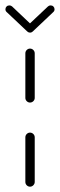

<svg xmlns="http://www.w3.org/2000/svg" viewBox="-60 -701 224 721"><path d="M52.6 0Q45.6 0 40.4 -5.2Q35.2 -10.4 35.2 -17.8V-185.2Q35.2 -192.6 40.4 -197.8Q45.6 -203 52.6 -203Q60 -203 65.2 -197.8Q70.4 -192.6 70.4 -185.2V-17.8Q70.4 -10.7 65.2 -5.4Q60 0 52.6 0ZM52.6 -315.9Q45.6 -315.9 40.4 -321.1Q35.2 -326.3 35.2 -333.3V-500.7Q35.2 -508.1 40.4 -513.3Q45.6 -518.5 52.6 -518.5Q60 -518.5 65.2 -513.3Q70.4 -508.1 70.4 -500.7V-333.3Q70.4 -326.3 65.2 -321.1Q60 -315.9 52.6 -315.9ZM-39.6 -666.3Q-39.6 -672.2 -35.4 -676.5Q-31.1 -680.7 -24.8 -680.7Q-19.3 -680.7 -14.8 -677L62.6 -603.7Q67.4 -599.6 67.4 -593.3Q67.4 -587.4 63.1 -583Q58.9 -578.5 52.6 -578.5Q46.7 -578.5 42.6 -582.6L-34.8 -655.6Q-39.6 -659.6 -39.6 -666.3ZM130 -680.7Q136.3 -680.7 140.6 -676.5Q144.8 -672.2 144.8 -666.3Q144.8 -659.6 140 -655.6L63.3 -583L43.3 -604.4L120 -676.7Q124.1 -680.7 130 -680.7Z"/></svg>

Font: 26F Galaxy Sans Light
Style: Regular
Weight: 300
Designer: C₂₉H₂₅N₃O₅
Version: Version 1.100